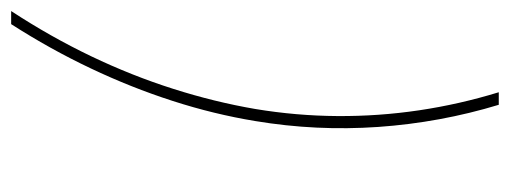

<svg xmlns="http://www.w3.org/2000/svg" viewBox="-316 -488 949 358"><g transform="rotate(-90 159.0 -308.5)"><path d="M112.8 -307.6Q125.5 -384.8 150.4 -461.9Q175.3 -539.1 211.2 -614.7Q247.1 -690.4 293.5 -762.7H317.9Q270 -689.5 233.6 -613.5Q197.3 -537.6 172.9 -460.7Q148.4 -383.8 135.3 -307.6Q122.6 -231 122.1 -154.3Q121.6 -77.6 132.8 -2.2Q144 73.2 166.5 146.5H143.1Q109.9 37.1 101.8 -78.4Q93.8 -193.8 112.8 -307.6Z"/></g></svg>

Font: Inter 20pt Thin
Style: Italic
Weight: 250
Italic angle: -9.3988°
Version: Version 4.001;git-66647c0bb